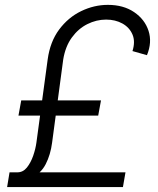

<svg xmlns="http://www.w3.org/2000/svg" viewBox="-20 -757 640 777"><path d="M477.5 0H8.8L18.6 -59.6H487.8ZM377.4 -289.1H54.7L65.9 -350.6H388.7ZM235.8 -516.1 190.9 -180.2Q184.6 -130.9 165 -92.8Q145.5 -54.7 108.4 -39.6L50.3 -59.6Q73.2 -59.6 88.9 -79.1Q104.5 -98.6 114.3 -126.7Q124 -154.8 127.4 -180.2L172.9 -516.1Q182.6 -587.9 219.2 -637.2Q255.9 -686.5 308.3 -711.9Q360.8 -737.3 416.5 -737.3Q479.5 -737.3 522.7 -708Q565.9 -678.7 581.1 -632.3Q596.2 -585.9 574.7 -533.7L516.1 -550.3Q528.3 -588.9 516.1 -617.4Q503.9 -646 475.3 -661.9Q446.8 -677.7 409.2 -677.7Q370.1 -677.7 333.5 -659.4Q296.9 -641.1 270.8 -605.2Q244.6 -569.3 235.8 -516.1Z"/></svg>

Font: Inter Tight Light
Style: Italic
Weight: 300
Italic angle: -9.39999°
Designer: Rasmus Andersson
Foundry: rsms
Version: Version 3.004